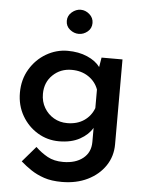

<svg xmlns="http://www.w3.org/2000/svg" viewBox="-58 -700 730 959"><g transform="rotate(5 307.0 -220.5)"><path d="M288 212Q236 212 199 199.5Q162 187 133.5 168Q105 149 80 127L147 49Q175 76 207.5 94Q240 112 286 112Q348 112 385.5 82Q423 52 423 0V-71Q403 -36 360.5 -12.5Q318 11 256 11Q198 11 149 -18.5Q100 -48 70.5 -99Q41 -150 41 -214Q41 -280 72 -332Q103 -384 153.5 -413.5Q204 -443 261 -443Q316 -443 359 -424.5Q402 -406 424 -376L432 -424H537V2Q537 62 505 109.5Q473 157 417 184.5Q361 212 288 212ZM156 -218Q156 -179 174 -148.5Q192 -118 222 -100.5Q252 -83 289 -83Q339 -83 373.5 -106.5Q408 -130 423 -170V-263Q409 -302 373.5 -326Q338 -350 289 -350Q233 -350 194.5 -313Q156 -276 156 -218ZM243 -592Q243 -618 263.5 -635.5Q284 -653 308 -653Q332 -653 352 -635.5Q372 -618 372 -592Q372 -565 352 -548.5Q332 -532 308 -532Q284 -532 263.5 -548.5Q243 -565 243 -592Z"/></g></svg>

Font: Reem Kufi Medium
Style: Regular
Weight: 500
Designer: Khaled Hosny
Version: Version 1.001